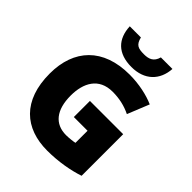

<svg xmlns="http://www.w3.org/2000/svg" viewBox="-259 -1164 1257 1257"><g transform="rotate(45 370.0 -535.0)"><path d="M598 -1014H491C477 -962 442 -950 399 -950C344 -950 320 -958 306 -1014H203C208 -902 272 -833 399 -833C520 -833 591 -905 598 -1014ZM364 -484V-335H491V-223C474 -219 435 -215 412 -215C308 -215 250 -287 250 -420C250 -536 299 -632 427 -632C490 -632 545 -619 596 -594L657 -745C598 -771 515 -790 426 -790C182 -790 51 -649 51 -425C51 -175 190 -56 396 -56C500 -56 598 -74 672 -99V-484Z"/></g></svg>

Font: Noto Sans Malayalam UI Black
Style: Regular
Weight: 900
Designer: Jelle Bosma - Monotype Design Team
Foundry: Monotype Imaging Inc.
Version: Version 2.104